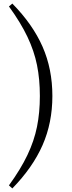

<svg xmlns="http://www.w3.org/2000/svg" viewBox="-20 -839 404 1074"><path d="M203 -302Q203 -396 187 -475Q171 -554 133.5 -633Q96 -712 30 -803L49 -819Q163 -703 218 -578Q273 -453 273 -302Q273 -152 218 -27Q163 98 49 215L30 198Q96 107 133.5 28Q171 -51 187 -130Q203 -209 203 -302Z"/></svg>

Font: Noto Serif KR
Style: Regular
Weight: 400
Designer: Ryoko NISHIZUKA  (kana & ideographs); Frank Grießhammer (Latin, Greek & Cyrillic); Wenlong ZHANG  (bopomofo); Sandoll Co
Foundry: Adobe
Version: Version 2.003-H1;hotconv 1.1.1;makeotfexe 2.6.0